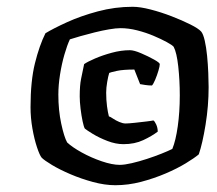

<svg xmlns="http://www.w3.org/2000/svg" viewBox="-20 -758 639 566"><path d="M320 -212Q289 -212 254 -221.5Q219 -231 187.5 -244.5Q156 -258 133.5 -271.5Q111 -285 103 -293Q97 -300 89 -324Q81 -348 75.5 -379.5Q70 -411 70 -442Q70 -519 83 -571.5Q96 -624 114 -660Q137 -674 177.5 -692.5Q218 -711 268.5 -724.5Q319 -738 371 -738Q393 -738 424 -730Q455 -722 486 -710Q517 -698 541 -686Q565 -674 573 -665Q579 -658 583.5 -638.5Q588 -619 590.5 -593.5Q593 -568 594 -543Q595 -518 595 -501Q595 -446 586 -390.5Q577 -335 566 -303Q553 -292 527.5 -276.5Q502 -261 468 -246.5Q434 -232 396 -222Q358 -212 320 -212ZM344 -333Q321 -333 296.5 -342.5Q272 -352 254 -363Q236 -374 230 -379Q227 -384 223.5 -400.5Q220 -417 217.5 -437.5Q215 -458 215 -474Q215 -506 219 -525.5Q223 -545 228 -569Q238 -576 260 -585.5Q282 -595 309.5 -602.5Q337 -610 363 -610Q375 -610 396 -601Q417 -592 434 -582.5Q451 -573 451 -569Q451 -563 447 -549.5Q443 -536 437.5 -523Q432 -510 428 -506Q418 -506 408 -507.5Q398 -509 393 -510L376 -553Q343 -553 324.5 -549Q306 -545 302 -543Q299 -534 296 -516.5Q293 -499 293 -485Q293 -463 295.5 -444.5Q298 -426 301 -415Q305 -414 313 -408.5Q321 -403 331.5 -398.5Q342 -394 350 -394Q359 -394 377.5 -396Q396 -398 412.5 -400Q429 -402 432 -403Q436 -401 440.5 -391Q445 -381 445 -370Q428 -357 402.5 -345Q377 -333 344 -333ZM333 -272Q347 -272 368.5 -277Q390 -282 413 -289.5Q436 -297 456 -305Q476 -313 488 -319Q498 -343 504 -385.5Q510 -428 510 -477Q510 -521 505.5 -562Q501 -603 492 -620Q488 -625 471.5 -634Q455 -643 432.5 -652.5Q410 -662 384.5 -668.5Q359 -675 335 -675Q322 -675 301.5 -671.5Q281 -668 259 -662.5Q237 -657 217.5 -651.5Q198 -646 186 -642Q178 -625 170 -597.5Q162 -570 157 -538.5Q152 -507 152 -479Q152 -433 160.5 -393.5Q169 -354 178 -338Q193 -324 221 -308.5Q249 -293 280 -282.5Q311 -272 333 -272Z"/></svg>

Font: Texturina Medium 12pt Black
Style: Italic
Weight: 900
Italic angle: -11°
Version: Version 1.002